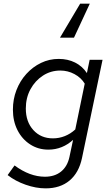

<svg xmlns="http://www.w3.org/2000/svg" viewBox="-20 -817 605 1056"><path d="M231 219Q178 219 121 199Q64 179 22 146L60 93Q144 155 227 155Q281 155 316 126.5Q351 98 362 46L382 -48Q354 -22 319.5 -8Q285 6 246 6Q190 6 145.5 -23Q101 -52 76 -101.5Q51 -151 51 -214Q51 -271 70.5 -321.5Q90 -372 125 -410.5Q160 -449 205.5 -471Q251 -493 303 -493Q353 -493 393 -473Q433 -453 458 -415L473 -488H544L431 52Q414 133 362.5 176Q311 219 231 219ZM271 -56Q305 -56 336.5 -68.5Q368 -81 394 -105L446 -357Q426 -390 389.5 -409.5Q353 -429 312 -429Q259 -429 216 -401Q173 -373 147.5 -326Q122 -279 122 -220Q122 -147 163.5 -101.5Q205 -56 271 -56ZM474 -797 387 -610H310L421 -797Z"/></svg>

Font: Red Hat Text VF
Style: Italic
Weight: 300
Italic angle: -12°
Designer: Pentagram, MCKL
Foundry: Pentagram, MCKL
Version: Version 1.023